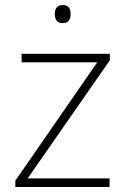

<svg xmlns="http://www.w3.org/2000/svg" viewBox="-20 -744 499 764"><path d="M229 -724C207 -724 198 -709 198 -688C198 -667 207 -652 229 -652C253 -652 261 -667 261 -688C261 -709 253 -724 229 -724ZM416 0V-34H90L417 -504V-530H66V-496H367L41 -25V0Z"/></svg>

Font: Noto Sans Thai Looped ExtraLight
Style: Regular
Weight: 200
Designer: Sasikarn Vongin, Ben Mitchell
Foundry: The Fontpad Ltd
Version: Version 1.001